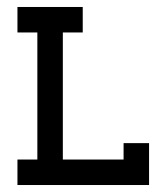

<svg xmlns="http://www.w3.org/2000/svg" viewBox="-20 -530 477 550"><path d="M407 0V-120H334V-73H160V-437H217V-510H30V-437H87V-73H30V0Z"/></svg>

Font: Venice Serif Bold
Style: Regular
Weight: 700
Designer: Bruno Pierini
Foundry: Unio | Creative Solutions
Version: Version 1.000;PS 001.000;hotconv 1.0.70;makeotf.lib2.5.58329